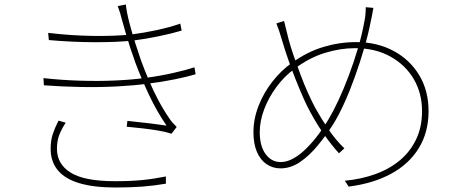

<svg xmlns="http://www.w3.org/2000/svg" viewBox="-20 -799 2040 853"><path d="M194 -653Q293 -641 392 -639.5Q491 -638 565 -646Q620 -653 677.5 -665.5Q735 -678 781 -694L787 -663Q743 -650 685.5 -638Q628 -626 573 -619Q498 -611 398 -611.5Q298 -612 197 -621ZM173 -452Q254 -443 336.5 -440.5Q419 -438 494.5 -441.5Q570 -445 626 -453Q688 -461 748 -474.5Q808 -488 844 -500L849 -469Q812 -458 756 -446.5Q700 -435 635 -427Q575 -419 499 -415Q423 -411 340 -412.5Q257 -414 175 -420ZM523 -707Q519 -724 513.5 -741.5Q508 -759 503 -772L539 -779Q543 -743 555 -697Q567 -651 581.5 -606Q596 -561 607 -529Q623 -486 641.5 -442Q660 -398 683 -354.5Q706 -311 735 -269Q741 -260 749 -251.5Q757 -243 765 -235L742 -205Q714 -214 680 -219.5Q646 -225 611 -229Q576 -233 543 -236L546 -262Q595 -257 645 -251Q695 -245 720 -241Q677 -303 642 -377.5Q607 -452 582 -519Q570 -552 559 -585.5Q548 -619 539 -650.5Q530 -682 523 -707ZM272 -254Q254 -227 243.5 -200Q233 -173 233 -138Q233 -70 294 -32Q355 6 491 6Q560 6 611 1Q662 -4 717 -15V17Q665 26 612.5 30Q560 34 493 34Q397 34 333 15Q269 -4 237 -42.5Q205 -81 205 -138Q205 -175 214.5 -203.5Q224 -232 240 -263Z M1639 -764Q1637 -753 1635 -743Q1633 -733 1631.5 -724Q1630 -715 1628 -708Q1617 -650 1598 -585Q1579 -520 1556 -456Q1533 -392 1508 -337.5Q1483 -283 1459 -245Q1429 -198 1392 -153Q1355 -108 1313.5 -79.5Q1272 -51 1226 -51Q1192 -51 1164.5 -69.5Q1137 -88 1121.5 -124Q1106 -160 1106 -212Q1106 -271 1129 -329.5Q1152 -388 1191 -437.5Q1230 -487 1277 -520Q1345 -569 1417 -590.5Q1489 -612 1562 -612Q1655 -612 1728 -573Q1801 -534 1842.5 -465Q1884 -396 1884 -305Q1884 -212 1841 -141.5Q1798 -71 1718.5 -27.5Q1639 16 1529 30L1512 4Q1586 -3 1649 -26Q1712 -49 1758 -88Q1804 -127 1829.5 -181.5Q1855 -236 1855 -305Q1855 -385 1818 -448Q1781 -511 1714 -548Q1647 -585 1558 -585Q1491 -585 1422 -563.5Q1353 -542 1288 -493Q1243 -460 1208 -412.5Q1173 -365 1153.5 -313Q1134 -261 1134 -212Q1134 -150 1160 -114.5Q1186 -79 1227 -79Q1256 -79 1286 -96.5Q1316 -114 1344 -142.5Q1372 -171 1396.5 -204Q1421 -237 1439 -268Q1460 -303 1483 -352Q1506 -401 1528.5 -460.5Q1551 -520 1570 -583.5Q1589 -647 1600 -710Q1602 -718 1603.5 -734.5Q1605 -751 1605 -767ZM1242 -706Q1246 -690 1251.5 -667.5Q1257 -645 1262 -625Q1270 -594 1284.5 -552Q1299 -510 1315.5 -466Q1332 -422 1349.5 -383.5Q1367 -345 1381 -319Q1407 -272 1440 -223.5Q1473 -175 1510 -140L1486 -118Q1455 -152 1422.5 -197.5Q1390 -243 1358 -302Q1344 -327 1327.5 -364.5Q1311 -402 1293.5 -446Q1276 -490 1260.5 -534.5Q1245 -579 1234 -617Q1228 -638 1220.5 -660.5Q1213 -683 1208 -695Z"/></svg>

Font: Noto Sans TC Thin
Style: Regular
Weight: 100
Designer: Ryoko NISHIZUKA 西塚涼子 (kana, bopomofo & ideographs); Paul D. Hunt (Latin, Greek & Cyrillic); Sandoll Communications 산돌커뮤니
Foundry: Adobe
Version: Version 2.004-H2;hotconv 1.0.118;makeotfexe 2.5.65603